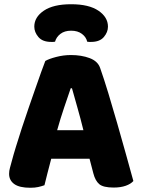

<svg xmlns="http://www.w3.org/2000/svg" viewBox="-20 -876 667 907"><path d="M403 -126H222Q212 -90 204.5 -59Q197 -28 190 -1Q176 4 160.5 7.5Q145 11 123 11Q72 11 47.5 -6.5Q23 -24 23 -55Q23 -69 27 -83Q31 -97 36 -116Q43 -143 55.5 -183.5Q68 -224 83 -270.5Q98 -317 115 -365.5Q132 -414 147 -457.5Q162 -501 174.5 -535.5Q187 -570 194 -588Q211 -598 245.5 -607Q280 -616 315 -616Q365 -616 403.5 -601.5Q442 -587 453 -555Q471 -504 492 -435Q513 -366 534 -292.5Q555 -219 575 -147.5Q595 -76 610 -21Q598 -7 574 1.5Q550 10 517 10Q468 10 449 -6Q430 -22 421 -57ZM314 -459Q300 -418 283 -368Q266 -318 250 -261H374Q360 -318 345.5 -368.5Q331 -419 320 -459ZM316 -731Q285 -731 265.5 -716Q246 -701 240 -679Q235 -678 231 -678Q227 -678 222 -678Q181 -678 161.5 -701Q142 -724 142 -750Q142 -795 187 -825.5Q232 -856 316 -856Q400 -856 445 -825.5Q490 -795 490 -750Q490 -724 470.5 -701Q451 -678 410 -678Q405 -678 401 -678Q397 -678 392 -679Q387 -701 367 -716Q347 -731 316 -731Z"/></svg>

Font: Baloo Bhaina 2 ExtraBold
Style: Regular
Weight: 800
Designer: Yesha Goshar, Manish Minz, Shuchita Grover and Ek Type
Foundry: Ek Type
Version: Version 1.640;hotconv 1.0.111;makeotfexe 2.5.65597; ttfautoh